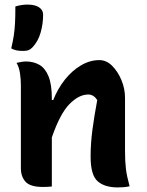

<svg xmlns="http://www.w3.org/2000/svg" viewBox="-20 -812 640 837"><path d="M206 1Q195 2 186.5 2.5Q178 3 167 3Q112 3 91.5 -19.5Q71 -42 71 -79V-441Q71 -467 67 -493.5Q63 -520 52 -538Q63 -540 73 -542Q83 -544 93 -544Q126 -544 151.5 -529.5Q177 -515 191.5 -479.5Q206 -444 206 -382V-376H212Q232 -426 263 -465Q294 -504 333 -527Q372 -550 413 -550Q444 -550 469 -525Q494 -500 509.5 -462.5Q525 -425 525 -386V-154Q525 -108 529 -75.5Q533 -43 545 0Q532 3 519.5 4Q507 5 493 5Q436 5 405.5 -22Q375 -49 375 -129Q375 -187 383 -247Q391 -307 404 -376Q388 -400 365 -400Q324 -400 283 -358.5Q242 -317 206 -213ZM99 -792Q133 -792 150.5 -780Q168 -768 168 -748Q168 -708 157 -669.5Q146 -631 121 -605Q112 -596 103.5 -593Q95 -590 81 -590Q63 -590 51.5 -592.5Q40 -595 29 -601Q37 -635 40.5 -659.5Q44 -684 45.5 -712Q47 -740 47 -784Q75 -792 99 -792Z"/></svg>

Font: Recursive Sn Csl St
Style: Bold
Weight: 700
Version: Version 1.079;hotconv 1.0.112;makeotfexe 2.5.65598; ttfautoh